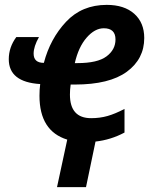

<svg xmlns="http://www.w3.org/2000/svg" viewBox="-20 -574 633 788"><path d="M406 -458Q454 -458 454 -412Q454 -370 417 -342.5Q380 -315 298 -315H287Q302 -381 335.5 -419.5Q369 -458 406 -458ZM333 194 372 7Q435 0 491 -30V-127Q453 -107 421.5 -98Q390 -89 354 -89Q267 -89 267 -186Q267 -206 270 -227H287Q429 -227 500.5 -279.5Q572 -332 572 -418Q572 -481 531 -517.5Q490 -554 418 -554Q316 -554 251 -484.5Q186 -415 160 -316Q118 -316 118 -354Q118 -383 140 -422H47Q16 -380 16 -331Q16 -237 145 -229Q142 -207 142 -181Q142 -36 256 -1L214 194Z"/></svg>

Font: Noto Sans UI SemiCondensed
Style: Bold Italic
Weight: 700
Width: 4
Designer: Monotype Design Team
Foundry: Monotype Imaging Inc.
Version: 1.001